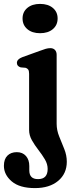

<svg xmlns="http://www.w3.org/2000/svg" viewBox="-53 -730 392 983"><path d="M152 -560Q111.5 -560 87 -580.8Q62.5 -601.5 62.5 -635.5Q62.5 -669 87 -689.5Q111.5 -710 152 -710Q193 -710 217.5 -689.5Q242 -669 242 -635.5Q242 -601.5 217.5 -580.8Q193 -560 152 -560ZM237 -96.5Q237 -63.5 250 -31.5Q263 0.5 276 32.8Q289 65 289 98Q289 159 244.8 196Q200.5 233 126 233Q47.5 233 7.2 198.8Q-33 164.5 -33 119Q-33 84.5 -15 66.8Q3 49 33 49Q62.5 49 79.8 68.5Q97 88 97 120V142Q97 187.5 142 187Q191 187 191 135Q191 110 176.8 86Q162.5 62 143.5 37.5Q124.5 13 110.2 -12.2Q96 -37.5 96 -64.5V-352Q96 -367.5 91.2 -374Q86.5 -380.5 77.5 -383L53 -385Q33.5 -391 33.5 -408Q33.5 -426.5 60.5 -437L149 -469Q168.5 -476.5 181 -480Q193.5 -483.5 204.5 -483.5Q220 -483.5 228.5 -474.2Q237 -465 237 -449.5Z"/></svg>

Font: Fraunces 9pt S050 SemiBold
Style: Regular
Weight: 600
Version: Version 1.000; ttfautohint (v1.8.3)